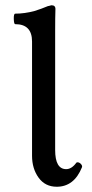

<svg xmlns="http://www.w3.org/2000/svg" viewBox="-20 -699 352 731"><path d="M196 12Q152 12 127 -22.5Q102 -57 102 -106V-541Q102 -607 38 -607Q33 -607 32.5 -627Q32 -647 38 -647Q73 -647 111 -657Q137 -665 163 -676Q166 -676 170 -677.5Q174 -679 176 -679Q192 -679 191 -663Q190 -632 190 -583V-128Q190 -55 232 -55Q253 -55 271 -80Q274 -82 279.5 -80.5Q285 -79 289.5 -73Q294 -67 292 -62Q262 12 196 12Z"/></svg>

Font: Junicode Cond Medium
Style: Regular
Weight: 500
Width: 3
Designer: Peter S. Baker
Version: Version 2.201